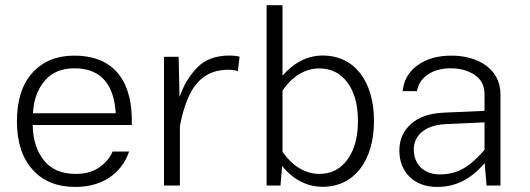

<svg xmlns="http://www.w3.org/2000/svg" viewBox="-20 -717 2047 742"><path d="M489.3 -233.9C494.1 -392.6 429.2 -502 266.6 -502C199.2 -502 145.5 -480 105.5 -436C65.4 -391.6 45.4 -329.1 45.4 -248.5C45.4 -168.9 65.4 -106.4 105.5 -62C145 -17.1 200.2 5.4 271 5.4C376.5 5.4 449.7 -46.9 479 -131.3H415C405.3 -107.9 388.7 -87.9 364.7 -70.8C340.8 -53.7 310.1 -44.9 272.5 -44.9C218.3 -44.9 177.2 -62.5 149.4 -97.7C121.6 -132.8 106.9 -178.2 106.4 -233.9ZM107.4 -279.3C109.9 -330.6 125 -372.1 152.8 -404.8C180.2 -437 218.3 -453.1 267.1 -453.1C381.3 -453.1 421.4 -376.5 427.2 -279.3Z M613.8 0H675.3V-232.9L675.8 -232.4C683.1 -272.5 693.8 -308.6 708 -341.3C736.8 -405.8 784.2 -447.3 860.4 -447.3C877.4 -447.3 890.6 -445.3 899.4 -441.9L905.8 -498C894 -501 881.3 -502.4 867.7 -502.4C814.5 -502.4 772.9 -487.3 742.7 -456.5C712.4 -425.8 689.5 -387.7 673.8 -341.8L670.4 -497.6H613.8Z M1070.3 -75.2C1111.8 -24.4 1165 4.9 1227.1 4.9C1349.1 4.9 1425.3 -96.2 1425.3 -249.5C1425.3 -402.8 1350.1 -502.4 1227.1 -502.4C1166 -502.4 1114.3 -473.6 1071.8 -424.3V-696.8H1010.3V0H1064ZM1213.4 -452.6C1259.8 -452.6 1296.4 -434.1 1323.2 -397.5C1350.1 -360.8 1363.3 -311.5 1363.3 -249.5C1363.3 -187.5 1350.1 -138.2 1323.2 -101.1C1296.4 -63.5 1259.8 -44.9 1213.4 -44.9C1158.2 -44.9 1107.4 -78.1 1071.8 -130.4V-367.2C1107.4 -419.4 1157.2 -452.6 1213.4 -452.6Z M1914.1 -353C1914.1 -448.7 1829.6 -502 1724.6 -502C1671.4 -502 1627.9 -489.7 1593.8 -464.8C1559.1 -439.9 1540 -406.2 1536.1 -364.7H1591.3C1595.7 -391.6 1609.9 -413.1 1633.8 -429.2C1657.7 -445.3 1687 -453.1 1722.2 -453.1C1757.3 -453.1 1788.1 -444.8 1814 -427.7C1839.8 -410.6 1852.5 -385.7 1852.5 -353V-288.6L1696.3 -281.7C1641.1 -279.3 1598.6 -265.1 1568.8 -238.3C1538.6 -211.4 1523.4 -177.2 1523.4 -135.7C1523.4 -93.8 1536.6 -59.6 1563 -33.7C1589.4 -7.8 1625 5.4 1669.4 5.4C1739.3 5.4 1798.8 -22.9 1853 -86.9L1860.4 0H1914.1ZM1579.1 -139.6C1579.1 -194.3 1623 -233.4 1701.7 -237.3L1852.5 -244.1V-137.7C1822.8 -103.5 1794.9 -79.1 1769 -64.9C1743.2 -50.3 1713.4 -43 1679.7 -43C1617.2 -43 1579.1 -82.5 1579.1 -139.6Z"/></svg>

Font: Estedad Light
Style: Regular
Weight: 300
Designer: Amin Abedi
Version: Version 7.3